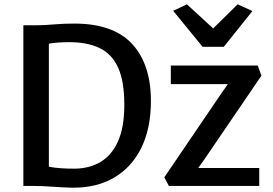

<svg xmlns="http://www.w3.org/2000/svg" viewBox="-20 -860 1263 888"><path d="M88 0V-743H146Q181.5 -743 227.5 -747Q273.5 -751 323 -751Q504 -751 591 -656.8Q678 -562.5 678 -393Q678 -266 633.2 -175.5Q588.5 -85 506 -37.5Q423.5 10 311 8Q271.5 7 223 3.5Q174.5 0 136 0ZM206 -89Q230 -84 263.8 -81.8Q297.5 -79.5 328 -80Q394.5 -81 445.8 -111.5Q497 -142 526 -207Q555 -272 555 -376Q555 -483.5 526.5 -546.8Q498 -610 441.2 -637.5Q384.5 -665 300 -665Q271 -665 246.5 -663Q222 -661 206 -658ZM761 0 740 -40 1005 -430 1034 -471H770V-557H1172L1189 -510L926 -124L897 -83H1179V0ZM781 -810 844.5 -840 966 -728.5 1079 -840 1147.5 -809 1015 -643.5H917Z"/></svg>

Font: Merriweather Sans
Style: Regular
Weight: 400
Designer: Eben Sorkin
Foundry: Eben Sorkin
Version: Version 1.008; ttfautohint (v1.7.19-72a1) -l 8 -r 50 -G 200 